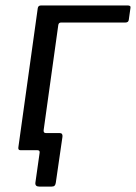

<svg xmlns="http://www.w3.org/2000/svg" viewBox="-20 -550 498 703"><path d="M124.1 133.2Q107.8 133.2 109.6 118.7L125.1 9.2Q126.4 0 116.9 0H71.8L80.7 -62.8H137.7L139.8 -72.8Q138.8 -62.8 148.2 -62.8H198.5Q210.2 -62.8 208.7 -49.2L184.3 119.1Q183.3 126.3 180 129.7Q176.8 133.2 168.8 133.2ZM55.2 0Q45.6 0 47.2 -10.4L118.3 -520.4Q120.1 -530 130 -530H448.5Q453.4 -530 456.1 -527.7Q458.9 -525.3 457.6 -520.4L451.6 -477.9Q450.7 -467.5 438.8 -467.5H203.4Q195.1 -467.5 193.5 -458.8L130.9 -9.6Q129.9 0 119.2 0Z"/></svg>

Font: Libre Franklin Thin
Style: Italic
Weight: 100
Italic angle: -8°
Designer: Pablo Impallari, Rodrigo Fuenzalida, Nhung Nguyen
Foundry: Impallari Type
Version: Version 3.000